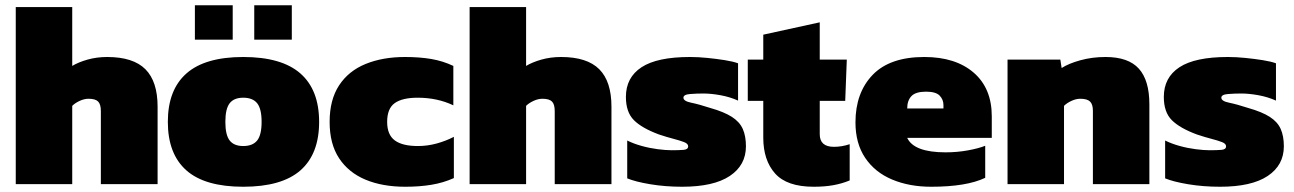

<svg xmlns="http://www.w3.org/2000/svg" viewBox="-20 -701 4928 731"><path d="M40 0V-674H255V-450Q278 -464 313 -474Q348 -484 388 -484Q487 -484 533.5 -437.5Q580 -391 580 -295V0H364V-278Q364 -304 353.5 -314.5Q343 -325 317 -325Q301 -325 283.5 -317Q266 -309 255 -298V0Z M722 -550V-681H866V-550ZM948 -550V-681H1091V-550ZM906 10Q760 10 689.5 -52.5Q619 -115 619 -237Q619 -359 690 -421.5Q761 -484 906 -484Q1052 -484 1123.5 -421.5Q1195 -359 1195 -237Q1195 -115 1124 -52.5Q1053 10 906 10ZM906 -145Q942 -145 959 -166Q976 -187 976 -237Q976 -287 959 -308Q942 -329 906 -329Q871 -329 854.5 -308Q838 -287 838 -237Q838 -187 854.5 -166Q871 -145 906 -145Z M1523 10Q1436 10 1371.5 -17Q1307 -44 1271 -98.5Q1235 -153 1235 -237Q1235 -321 1271 -376Q1307 -431 1372 -457.5Q1437 -484 1522 -484Q1577 -484 1621.5 -476.5Q1666 -469 1706 -450V-300Q1645 -329 1570 -329Q1512 -329 1483 -308.5Q1454 -288 1454 -237Q1454 -188 1483 -166.5Q1512 -145 1571 -145Q1607 -145 1642 -154.5Q1677 -164 1708 -180V-23Q1668 -5 1622.5 2.5Q1577 10 1523 10Z M1768 0V-674H1983V-450Q2006 -464 2041 -474Q2076 -484 2116 -484Q2215 -484 2261.5 -437.5Q2308 -391 2308 -295V0H2092V-278Q2092 -304 2081.5 -314.5Q2071 -325 2045 -325Q2029 -325 2011.5 -317Q1994 -309 1983 -298V0Z M2577 10Q2513 10 2456 0.5Q2399 -9 2368 -22V-166Q2392 -154 2422.5 -145.5Q2453 -137 2484 -133Q2515 -129 2537 -129Q2566 -129 2583 -130.5Q2600 -132 2600 -144Q2600 -154 2584.5 -160Q2569 -166 2544 -172.5Q2519 -179 2489 -189Q2424 -213 2393.5 -243.5Q2363 -274 2363 -332Q2363 -406 2422.5 -445Q2482 -484 2607 -484Q2638 -484 2673 -480.5Q2708 -477 2739.5 -472Q2771 -467 2790 -460V-318Q2759 -332 2723 -338.5Q2687 -345 2658 -345Q2632 -345 2607 -343Q2582 -341 2582 -329Q2582 -316 2611.5 -310Q2641 -304 2684 -290Q2737 -275 2766.5 -256Q2796 -237 2808 -210Q2820 -183 2820 -144Q2820 -72 2758.5 -31Q2697 10 2577 10Z M3078 10Q2976 10 2931 -40.5Q2886 -91 2886 -177V-317H2827V-474H2886V-569L3101 -616V-474H3204L3198 -317H3101V-190Q3101 -142 3155 -142Q3185 -142 3215 -152V-14Q3186 -2 3153 4Q3120 10 3078 10Z M3525 10Q3442 10 3376.5 -17.5Q3311 -45 3274 -100Q3237 -155 3237 -235Q3237 -348 3302.5 -416Q3368 -484 3499 -484Q3618 -484 3687 -424.5Q3756 -365 3756 -258V-176H3434Q3460 -121 3580 -121Q3624 -121 3665 -128.5Q3706 -136 3731 -146V-24Q3660 10 3525 10ZM3434 -288H3572V-301Q3572 -322 3557.5 -337Q3543 -352 3506 -352Q3466 -352 3450 -335Q3434 -318 3434 -288Z M3816 0V-474H4017L4022 -442Q4048 -459 4093 -471.5Q4138 -484 4189 -484Q4276 -484 4316 -439.5Q4356 -395 4356 -304V0H4141V-279Q4141 -304 4130 -314.5Q4119 -325 4093 -325Q4077 -325 4059.5 -317Q4042 -309 4031 -298V0Z M4625 10Q4561 10 4504 0.5Q4447 -9 4416 -22V-166Q4440 -154 4470.5 -145.5Q4501 -137 4532 -133Q4563 -129 4585 -129Q4614 -129 4631 -130.5Q4648 -132 4648 -144Q4648 -154 4632.5 -160Q4617 -166 4592 -172.5Q4567 -179 4537 -189Q4472 -213 4441.5 -243.5Q4411 -274 4411 -332Q4411 -406 4470.5 -445Q4530 -484 4655 -484Q4686 -484 4721 -480.5Q4756 -477 4787.5 -472Q4819 -467 4838 -460V-318Q4807 -332 4771 -338.5Q4735 -345 4706 -345Q4680 -345 4655 -343Q4630 -341 4630 -329Q4630 -316 4659.5 -310Q4689 -304 4732 -290Q4785 -275 4814.5 -256Q4844 -237 4856 -210Q4868 -183 4868 -144Q4868 -72 4806.5 -31Q4745 10 4625 10Z"/></svg>

Font: Kanit ExtraBold
Style: Regular
Weight: 800
Designer: Katatrad Team
Foundry: CadsonDemak
Version: Version 2.000; ttfautohint (v1.8.3)